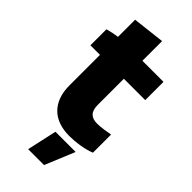

<svg xmlns="http://www.w3.org/2000/svg" viewBox="-270 -712 966 966"><g transform="rotate(45 212.5 -229.5)"><path d="M260 8C302 8 364 0 404 -17V-146C384 -142 342 -135 316 -135C274 -135 251 -154 251 -205V-390H403V-520H253V-660L81 -640V-518C57 -515 30 -509 13 -504V-390H81V-173C81 -56 148 8 260 8ZM161 201H274L340 42H196Z"/></g></svg>

Font: Fixel Display ExtraBold
Style: Regular
Weight: 800
Designer: AlfaBravo + MacPaw
Foundry: Kyrylo Tkachov, Marchela Mozhyna, Serhii Makarenko, Maria Weinstein, Zakhar Kryvoshyya
Version: Version 1.211